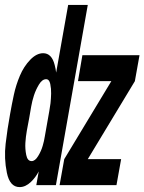

<svg xmlns="http://www.w3.org/2000/svg" viewBox="-50 -755 589 783"><path d="M30 8Q-10 8 -22 -50.5Q-34 -109 -27 -169Q-20 -229 -9 -289Q-2 -329 6.5 -368.5Q15 -408 31 -446Q47 -484 73 -511Q99 -538 126 -538Q161 -538 173 -490Q177 -475 179 -459L228 -735H308L178 0H98L108 -56Q95 -31 76 -13Q54 8 30 8ZM193 0 212 -106 404 -424H268L286 -530H519L500 -424L308 -106H444L425 0ZM79 -98Q93 -98 105.5 -118.5Q118 -139 124 -160Q130 -180 133 -200L151 -302Q154 -318 156 -334Q158 -354 158.5 -373.5Q159 -393 155 -412.5Q151 -432 138 -432Q122 -432 109 -410.5Q96 -389 88.5 -366Q81 -343 77 -319.5Q73 -296 69 -273Q64 -248 59.5 -222.5Q55 -197 53.5 -172.5Q52 -148 57 -123Q62 -98 79 -98Z"/></svg>

Font: Iosevka SS08
Style: Bold Italic
Weight: 700
Italic angle: -10°
Monospace: yes
Designer: Belleve Invis
Foundry: Belleve Invis
Version: 2.1.0; ttfautohint (v1.8.2)